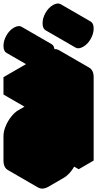

<svg xmlns="http://www.w3.org/2000/svg" viewBox="-63 -1034 603 1105"><path d="M130 -490 390 -640Q424 -660 450 -645Q476 -630 476 -590V-110L390 -60V-160Q390 -134 378 -104Q366 -74 346 -48.5Q326 -23 303 -10L217 40Q182 60 156 45Q130 30 130 -10V-150Q130 -177 142 -206.5Q154 -236 174 -261.5Q194 -287 217 -300L390 -400V-540L130 -390ZM217 -60 390 -160V-300L217 -200ZM191 -635Q164 -620 147 -630Q130 -640 130 -670Q130 -700 147 -730Q164 -760 191 -775Q217 -790 234 -780Q251 -770 251 -740Q251 -710 234 -680Q217 -650 191 -635ZM416 -765Q389 -750 372 -760Q355 -770 355 -800Q355 -830 372 -860Q389 -890 416 -905Q442 -920 459 -910Q476 -900 476 -870Q476 -840 459 -810Q442 -780 416 -765ZM390 -540V-400L217 -500V-640ZM390 -160V-60L217 -160V-260ZM390 -300V-160L217 -260V-400ZM459 -910Q442 -920 416 -905Q389 -890 372 -860Q355 -830 355 -800Q355 -770 372 -760L199 -860Q182 -870 182 -900Q182 -930 199 -960Q216 -990 242 -1005Q269 -1020 286 -1010ZM390 -160 217 -60 43 -160 217 -260ZM390 -400 217 -300Q194 -287 174 -261.5Q154 -236 142 -206.5Q130 -177 130 -150V-10Q130 30 156 45L-17 -55Q-43 -70 -43 -110V-250Q-43 -277 -31 -306.5Q-19 -336 0.7 -361.5Q20.4 -387 43 -400L217 -500ZM450 -645Q424 -660 390 -640L130 -490L-43 -590L217 -740Q251 -760 277 -745ZM130 -490V-390L-43 -490V-590ZM234 -780Q217 -790 191 -775Q164 -760 147 -730Q130 -700 130 -670Q130 -640 147 -630L-26 -730Q-43 -740 -43 -770Q-43 -800 -26 -830Q-9 -860 17.4 -875Q43.8 -890 61 -880Z"/></svg>

Font: Nabla Normal
Style: Regular
Weight: 400
Designer: Arthur Reinders Folmer
Version: Version 1.000